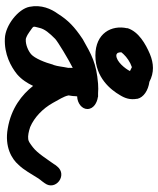

<svg xmlns="http://www.w3.org/2000/svg" viewBox="50 -780 649 789"><g transform="rotate(90 374.5 -385.5)"><path d="M138 -81C203 -78 254 -106 285 -131C307 -150 321 -172 333 -197C369 -151 425 -107 507 -93C584 -79 634 -110 657 -137C679 -159 696 -192 711 -215C716 -222 720 -229 725 -234L733 -245C766 -290 699 -340 664 -296L656 -286V-285C635 -256 610 -215 585 -196C569 -184 561 -178 552 -177C538 -175 520 -179 502 -185C462 -202 426 -237 403 -278C390 -303 376 -322 372 -343C373 -351 375 -358 375 -368C375 -371 376 -374 376 -378C405 -379 428 -398 428 -420C428 -446 401 -460 380 -463L377 -464H363C353 -465 338 -465 324 -464C238 -457 205 -437 141 -401C90 -367 63 -341 36 -298C17 -272 -2 -231 8 -182C17 -136 84 -83 138 -81ZM141 -167C140 -167 129 -169 111 -182C86 -201 87 -193 94 -221C99 -245 116 -264 140 -288C152 -299 223 -342 259 -360V-348C259 -348 258 -346 259 -342C254 -318 253 -299 247 -281L246 -280C237 -246 220 -204 203 -189C189 -177 164 -166 143 -167ZM96 -583C82 -520 116 -453 208 -453C299 -453 349 -516 371 -554C384 -575 391 -596 386 -624V-626C380 -651 352 -670 316 -675C278 -695 241 -693 202 -677C160 -659 111 -631 96 -586ZM195 -554V-560L203 -569C215 -582 235 -596 256 -603L266 -598C266 -598 263 -600 272 -595C262 -575 233 -539 208 -539C203 -539 204 -540 204 -540H203C197 -545 198 -541 195 -554Z"/></g></svg>

Font: Stray Cat
Style: BlkExt
Weight: 900
Version: Version 1.0